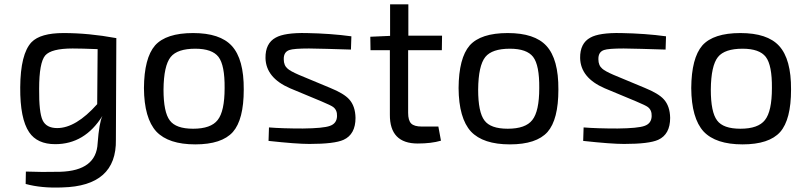

<svg xmlns="http://www.w3.org/2000/svg" viewBox="-20 -651 3696 883"><path d="M513 -9Q517 205 266 211Q171 215 98 195L99 138Q170 141 257 139Q423 134 429 8Q436 -87 451 -118Q370 12 234 12Q151 12 114 -43Q72 -105 73 -249Q74 -403 125 -457Q166 -499 272 -499Q388 -499 513 -476H515ZM429 -425Q355 -428 314 -428Q216 -428 188 -396Q160 -363 160 -242Q159 -134 176 -98Q193 -62 243 -62Q329 -62 427 -172Z M1046 -440Q1102 -379 1101 -239Q1101 -101 1051 -44Q1000 13 878 13Q755 13 699 -46Q643 -107 642 -246Q643 -384 693 -442Q744 -499 868 -499Q992 -499 1046 -440ZM765 -389Q733 -349 732 -239Q732 -135 761 -97Q789 -59 868 -59Q950 -59 981 -99Q1013 -139 1013 -246Q1014 -351 985 -389Q956 -427 878 -427Q796 -427 765 -389Z M1314 -245Q1203 -293 1201 -384Q1200 -452 1248 -478Q1289 -501 1389 -499Q1501 -497 1596 -484L1594 -423Q1470 -427 1401 -428Q1331 -428 1311 -421Q1284 -412 1285 -378Q1285 -350 1303 -335Q1315 -324 1354 -307L1498 -247Q1562 -221 1586 -194Q1614 -163 1615 -109Q1615 -33 1560 -8Q1518 11 1403 11Q1343 11 1215 -3L1217 -65Q1277 -60 1373 -60Q1467 -61 1497 -72Q1529 -83 1530 -117Q1531 -145 1512 -159Q1503 -166 1458 -185Z M1857 -132Q1857 -97 1871 -83Q1885 -69 1920 -69H1996L2008 -4Q1964 9 1901 9Q1772 9 1773 -124V-420H1684L1683 -482L1774 -486V-631H1858V-487H2013L2012 -420H1857Z M2493 -440Q2549 -379 2548 -239Q2548 -101 2498 -44Q2447 13 2325 13Q2202 13 2146 -46Q2090 -107 2089 -246Q2090 -384 2140 -442Q2191 -499 2315 -499Q2439 -499 2493 -440ZM2212 -389Q2180 -349 2179 -239Q2179 -135 2208 -97Q2236 -59 2315 -59Q2397 -59 2428 -99Q2460 -139 2460 -246Q2461 -351 2432 -389Q2403 -427 2325 -427Q2243 -427 2212 -389Z M2761 -245Q2650 -293 2648 -384Q2647 -452 2695 -478Q2736 -501 2836 -499Q2948 -497 3043 -484L3041 -423Q2917 -427 2848 -428Q2778 -428 2758 -421Q2731 -412 2732 -378Q2732 -350 2750 -335Q2762 -324 2801 -307L2945 -247Q3009 -221 3033 -194Q3061 -163 3062 -109Q3062 -33 3007 -8Q2965 11 2850 11Q2790 11 2662 -3L2664 -65Q2724 -60 2820 -60Q2914 -61 2944 -72Q2976 -83 2977 -117Q2978 -145 2959 -159Q2950 -166 2905 -185Z M3563 -440Q3619 -379 3618 -239Q3618 -101 3568 -44Q3517 13 3395 13Q3272 13 3216 -46Q3160 -107 3159 -246Q3160 -384 3210 -442Q3261 -499 3385 -499Q3509 -499 3563 -440ZM3282 -389Q3250 -349 3249 -239Q3249 -135 3278 -97Q3306 -59 3385 -59Q3467 -59 3498 -99Q3530 -139 3530 -246Q3531 -351 3502 -389Q3473 -427 3395 -427Q3313 -427 3282 -389Z"/></svg>

Font: Taylor Sans
Style: Regular
Weight: 400
Italic angle: -8°
Designer: Natanael Gama
Version: Version 1.001 September 8, 2015